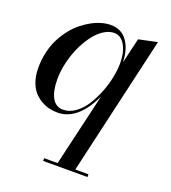

<svg xmlns="http://www.w3.org/2000/svg" viewBox="-132 -568 815 916"><g transform="rotate(20 275.5 -110.0)"><path d="M417 236.1V250H191.9V236.1H260.3L346.7 -133.8Q333 -103.3 316.2 -78.2Q299.3 -53.2 278.3 -33Q257.3 -12.7 231.3 -1.3Q205.3 10 177 10Q155 10 133.8 5Q112.5 0 91.3 -12.6Q70.1 -25.1 54.1 -43.8Q38.1 -62.5 28.1 -92.5Q18.1 -122.6 18.1 -159.9Q18.1 -201.4 27 -239.9Q35.9 -278.3 51.4 -308.8Q66.9 -339.4 87.5 -365.7Q108.2 -392.1 131.6 -411Q155 -429.9 179.8 -443.4Q204.6 -456.8 228.5 -463.4Q252.4 -470 273.9 -470Q327.9 -470 357.4 -429.8Q387 -389.6 388.9 -322L418.9 -450L512.9 -470L350.1 236.1ZM377.9 -314Q377.9 -369.1 357.2 -404.5Q336.4 -439.9 303 -439.9Q280 -439.9 257 -427Q233.9 -414.1 214.2 -392Q194.6 -369.9 177.4 -340.1Q160.2 -310.3 148.1 -277.3Q136 -244.4 129 -208.6Q122.1 -172.9 122.1 -139.9Q122.1 -79.8 140.9 -45.9Q159.7 -12 197 -12Q229 -12 258.3 -33Q287.6 -54 308.8 -87.3Q330.1 -120.6 346.1 -161Q362.1 -201.4 370 -241.2Q377.9 -281 377.9 -314Z"/></g></svg>

Font: Bodoni* 16
Style: Italic
Weight: 400
Italic angle: -13°
Version: Version 2.000